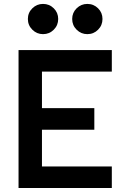

<svg xmlns="http://www.w3.org/2000/svg" viewBox="-20 -945 626 965"><path d="M73.2 0V-693.4H542V-585H190.9V-401.4H454.1V-293H190.9V-108.4H542V0ZM196.3 -773.4Q165 -773.4 142.6 -795.7Q120.1 -817.9 120.1 -849.6Q120.1 -881.3 142.6 -903.3Q165 -925.3 196.3 -925.3Q228 -925.3 250.2 -903.3Q272.5 -881.3 272.5 -849.6Q272.5 -817.9 250.2 -795.7Q228 -773.4 196.3 -773.4ZM418.9 -773.4Q387.7 -773.4 365.2 -795.7Q342.8 -817.9 342.8 -849.6Q342.8 -881.3 365.2 -903.3Q387.7 -925.3 418.9 -925.3Q450.7 -925.3 472.9 -903.3Q495.1 -881.3 495.1 -849.6Q495.1 -817.9 472.9 -795.7Q450.7 -773.4 418.9 -773.4Z"/></svg>

Font: Cascadia Mono PL SemiBold
Style: Regular
Weight: 600
Monospace: yes
Designer: Aaron Bell
Foundry: Saja Typeworks
Version: Version 2404.023; ttfautohint (v1.8.4)